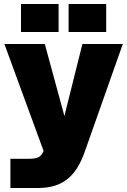

<svg xmlns="http://www.w3.org/2000/svg" viewBox="-20 -740 636 960"><path d="M32 200H171C305 200 365 128 404 18L594 -520H392L302 -160L204 -520H2L198 15C184 46 169 54 122 54H32ZM85 -580H273V-720H85ZM323 -580H511V-720H323Z"/></svg>

Font: Aspekta 900
Style: Regular
Weight: 900
Designer: Ivo Dolenc
Version: Version 2.000